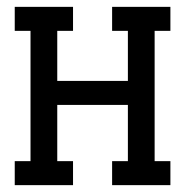

<svg xmlns="http://www.w3.org/2000/svg" viewBox="-20 -540 540 560"><path d="M23 0V-70H69V-450H23V-520H193V-450H147V-304H353V-450H307V-520H477V-450H431V-70H477V0H307V-70H353V-234H147V-70H193V0Z"/></svg>

Font: Iosevka Gothic
Style: Regular
Weight: 400
Monospace: yes
Designer: Belleve Invis
Foundry: Belleve Invis
Version: Version 15.5.1; ttfautohint (v1.8.4)